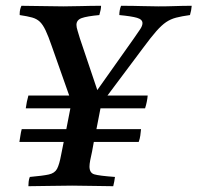

<svg xmlns="http://www.w3.org/2000/svg" viewBox="-20 -642 682 663"><path d="M78 1Q78 -6 79 -15Q80 -24 83 -31Q128 -35 148.5 -39.5Q169 -44 177 -59Q185 -74 191 -107L200 -152H47Q49 -163 50.5 -174Q52 -185 55 -196H209L223 -268H69Q72 -291 78 -312H219L159 -482Q147 -517 137.5 -537Q128 -557 117.5 -567Q107 -577 91 -581.5Q75 -586 48 -590V-595Q48 -609 54 -622Q89 -622 125.5 -621Q162 -620 199 -620Q228 -620 261 -621Q294 -622 329 -622Q329 -610 323 -590Q280 -586 262 -579.5Q244 -573 244 -556Q244 -548 248 -535.5Q252 -523 256 -509L316 -331L442 -509Q456 -529 464 -541Q472 -553 472 -562Q472 -575 453 -580.5Q434 -586 392 -590Q392 -607 398 -622Q439 -622 469.5 -621Q500 -620 527 -620Q559 -620 585 -621Q611 -622 642 -622Q641 -607 636 -590Q607 -586 588 -581Q569 -576 553.5 -565.5Q538 -555 519.5 -534Q501 -513 473 -475L351 -312H490Q488 -290 481 -268H327L313 -196H467Q466 -185 464.5 -174Q463 -163 459 -152H304L298 -119Q294 -102 291.5 -88.5Q289 -75 289 -67Q289 -45 305.5 -40Q322 -35 377 -31Q376 -24 374.5 -15Q373 -6 371 1Q342 1 303 0Q264 -1 229 -1Q192 -1 149 0Q106 1 78 1Z"/></svg>

Font: Tiro Gurmukhi
Style: Italic
Weight: 400
Italic angle: -11°
Designer: Gurmukhi: John Hudson & Fiona Ross, assisted by Paul Hanslow. Latin: John Hudson with Paul Hanslow, assisted by Kaja Soj
Foundry: Tiro Typeworks Ltd.
Version: Version 1.52